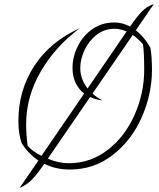

<svg xmlns="http://www.w3.org/2000/svg" viewBox="-20 -820 776 940"><path d="M716 -587Q724 -545 724 -478Q724 -360 674.5 -247Q625 -134 533 -62Q441 10 322 10Q253 10 197 -18L189 -7Q162 33 136 59.5Q110 86 76 100L168 -34Q119 -67 86 -119Q70 -166 70 -227Q70 -378 148 -497.5Q226 -617 371 -682Q251 -593 179.5 -470Q108 -347 108 -211Q108 -163 115 -107Q138 -79 183 -57L392 -362Q365 -383 350 -414.5Q335 -446 335 -487Q335 -541 360.5 -593Q386 -645 432.5 -677.5Q479 -710 540 -710Q580 -710 617 -690L619 -693Q650 -738 674.5 -763.5Q699 -789 733 -800L645 -672Q687 -639 716 -587ZM409 -387 600 -666Q571 -679 540 -679Q491 -679 453 -649.5Q415 -620 394 -575Q373 -530 373 -487Q373 -432 409 -387ZM686 -478Q686 -562 680 -603Q656 -631 630 -649L433 -362Q453 -343 482 -328Q445 -333 421 -345L214 -43Q267 -21 317 -21Q424 -21 508.5 -87Q593 -153 639.5 -259Q686 -365 686 -478Z"/></svg>

Font: Srisakdi
Style: Regular
Weight: 400
Designer: Cadson Demak Co.,Ltd.
Foundry: Cadson Demak Co.,Ltd.
Version: Version 1.000